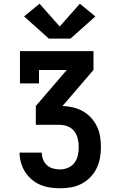

<svg xmlns="http://www.w3.org/2000/svg" viewBox="-20 -1009 640 1029"><path d="M302 0Q275 0 248 -4Q221 -8 196 -18.5Q171 -29 150 -47Q129 -65 114.5 -88Q100 -111 92.5 -137Q85 -163 85 -191H204Q204 -172 211 -154Q218 -136 232 -123.5Q246 -111 264.5 -106Q283 -101 302 -101Q324 -101 345 -110Q366 -119 379 -136.5Q392 -154 397 -176Q402 -198 402 -220Q402 -243 397 -265Q392 -287 378.5 -305Q365 -323 343.5 -331.5Q322 -340 300 -340H172V-441L338 -634H189V-562H87V-735H481V-634L315 -441Q343 -440 371 -433.5Q399 -427 424 -413Q449 -399 468.5 -377.5Q488 -356 500 -330.5Q512 -305 516.5 -276.5Q521 -248 521 -219Q521 -190 515.5 -161Q510 -132 497 -105.5Q484 -79 463 -58Q442 -37 416 -23.5Q390 -10 360.5 -5Q331 0 302 0ZM242 -802 109 -921 192 -989 300 -867 408 -989 491 -921 358 -802Z"/></svg>

Font: Iosevka Slab Extended
Style: Bold
Weight: 700
Width: 7
Monospace: yes
Designer: Belleve Invis
Foundry: Belleve Invis
Version: Version 11.1.0; ttfautohint (v1.8.3)